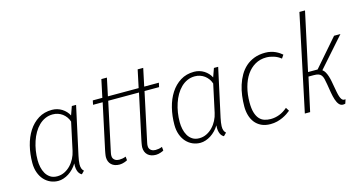

<svg xmlns="http://www.w3.org/2000/svg" viewBox="-80 -1110 2765 1469"><g transform="rotate(-15 1302.5 -376.0)"><path d="M319.3 -493.2Q286.6 -493.2 259 -480.7Q231.4 -468.3 209 -446.3Q186.5 -424.3 169.4 -394.8Q152.3 -365.2 140.9 -330.8Q129.4 -296.4 123.5 -259Q117.7 -221.7 117.7 -184.1Q117.7 -156.7 123.5 -128.9Q129.4 -101.1 142.6 -78.1Q155.8 -55.2 177.7 -40.8Q199.7 -26.4 231.9 -26.4Q262.7 -26.4 289.6 -39.6Q316.4 -52.7 337.6 -74.7Q358.9 -96.7 373.5 -125Q388.2 -153.3 394.5 -183.6L441.9 -403.8Q435.1 -424.3 423.1 -440.7Q411.1 -457 395.3 -468.8Q379.4 -480.5 360.1 -486.8Q340.8 -493.2 319.3 -493.2ZM73.2 -174.3Q73.2 -244.6 89.1 -308.6Q105 -372.6 136.5 -421.4Q168 -470.2 214.6 -499.3Q261.2 -528.3 322.8 -528.3Q344.2 -528.3 364.3 -522.5Q384.3 -516.6 401.1 -505.9Q418 -495.1 431.4 -480.7Q444.8 -466.3 453.6 -448.7L478 -517.1H511.7L428.7 -136.2Q420.4 -97.7 419.4 -71.3Q418.9 -51.8 423.6 -38.3Q428.2 -24.9 439.5 -15.1L417 7.3Q409.7 3.9 402.6 -3.2Q395.5 -10.3 390.4 -21.5Q385.3 -32.7 382.8 -49.1Q380.4 -65.4 382.3 -87.9Q369.1 -65.9 351.6 -47.9Q334 -29.8 314.2 -17.1Q294.4 -4.4 272.9 2.7Q251.5 9.8 231 9.8Q198.2 9.8 169.7 -2.9Q141.1 -15.6 119.6 -39.3Q98.1 -63 85.7 -97.2Q73.2 -131.3 73.2 -174.3Z M1081.1 -657.7 1051.3 -517.1H1167.5L1160.2 -483.9H1044.9L962.4 -98.1Q960.4 -90.3 959.7 -83.5Q959 -76.7 959 -70.8Q959 -58.1 963.9 -49.8Q968.8 -41.5 976.3 -36.1Q983.9 -30.8 992.7 -28.6Q1001.5 -26.4 1009.8 -26.4Q1022.5 -26.4 1035.6 -28.6Q1048.8 -30.8 1063 -36.6L1065.9 -7.3Q1063.5 -5.4 1056.9 -2.4Q1050.3 0.5 1041.7 3.4Q1033.2 6.3 1023.4 8.3Q1013.7 10.3 1004.4 10.3Q962.9 10.3 939.5 -11.7Q916 -33.7 916 -72.3Q916 -78.1 917.2 -86.4Q918.5 -94.7 919.9 -103.8Q921.4 -112.8 923.3 -121.8Q925.3 -130.9 926.8 -138.2L1001 -483.9H757.3L674.8 -98.1Q672.9 -90.3 672.1 -83.5Q671.4 -76.7 671.4 -70.8Q671.4 -58.1 676.3 -49.8Q681.2 -41.5 688.7 -36.1Q696.3 -30.8 705.1 -28.6Q713.9 -26.4 722.2 -26.4Q734.9 -26.4 748 -28.6Q761.2 -30.8 775.4 -36.6L778.3 -7.3Q775.9 -5.4 769.3 -2.4Q762.7 0.5 754.2 3.4Q745.6 6.3 735.8 8.3Q726.1 10.3 716.8 10.3Q675.3 10.3 651.9 -11.7Q628.4 -33.7 628.4 -72.3Q628.4 -78.1 629.6 -86.4Q630.9 -94.7 632.3 -103.8Q633.8 -112.8 635.7 -121.8Q637.7 -130.9 639.2 -138.2L713.4 -483.9H637.2L644 -517.1H719.7L749.5 -657.7H793.5L763.7 -517.1H1007.3L1037.1 -657.7Z M1444.8 -493.2Q1412.1 -493.2 1384.5 -480.7Q1356.9 -468.3 1334.5 -446.3Q1312 -424.3 1294.9 -394.8Q1277.8 -365.2 1266.4 -330.8Q1254.9 -296.4 1249 -259Q1243.2 -221.7 1243.2 -184.1Q1243.2 -156.7 1249 -128.9Q1254.9 -101.1 1268.1 -78.1Q1281.2 -55.2 1303.2 -40.8Q1325.2 -26.4 1357.4 -26.4Q1388.2 -26.4 1415 -39.6Q1441.9 -52.7 1463.1 -74.7Q1484.4 -96.7 1499 -125Q1513.7 -153.3 1520 -183.6L1567.4 -403.8Q1560.5 -424.3 1548.6 -440.7Q1536.6 -457 1520.8 -468.8Q1504.9 -480.5 1485.6 -486.8Q1466.3 -493.2 1444.8 -493.2ZM1198.7 -174.3Q1198.7 -244.6 1214.6 -308.6Q1230.5 -372.6 1262 -421.4Q1293.5 -470.2 1340.1 -499.3Q1386.7 -528.3 1448.2 -528.3Q1469.7 -528.3 1489.7 -522.5Q1509.8 -516.6 1526.6 -505.9Q1543.5 -495.1 1556.9 -480.7Q1570.3 -466.3 1579.1 -448.7L1603.5 -517.1H1637.2L1554.2 -136.2Q1545.9 -97.7 1544.9 -71.3Q1544.4 -51.8 1549.1 -38.3Q1553.7 -24.9 1564.9 -15.1L1542.5 7.3Q1535.2 3.9 1528.1 -3.2Q1521 -10.3 1515.9 -21.5Q1510.7 -32.7 1508.3 -49.1Q1505.9 -65.4 1507.8 -87.9Q1494.6 -65.9 1477.1 -47.9Q1459.5 -29.8 1439.7 -17.1Q1419.9 -4.4 1398.4 2.7Q1377 9.8 1356.4 9.8Q1323.7 9.8 1295.2 -2.9Q1266.6 -15.6 1245.1 -39.3Q1223.6 -63 1211.2 -97.2Q1198.7 -131.3 1198.7 -174.3Z M1923.3 -26.9Q1958.5 -26.9 1992.2 -39.8Q2025.9 -52.7 2056.6 -79.6L2073.7 -52.2Q2062 -42.5 2045.9 -31.7Q2029.8 -21 2009.3 -11.5Q1988.8 -2 1964.4 4.2Q1939.9 10.3 1912.1 10.3Q1869.6 10.3 1839.1 -4.6Q1808.6 -19.5 1789.3 -44.4Q1770 -69.3 1760.7 -102.1Q1751.5 -134.8 1751.5 -170.4Q1751.5 -212.9 1757.1 -256.1Q1762.7 -299.3 1775.4 -339.1Q1788.1 -378.9 1808.1 -413.3Q1828.1 -447.8 1856.9 -473.4Q1885.7 -499 1924.3 -513.7Q1962.9 -528.3 2011.7 -528.3Q2035.2 -528.3 2055.4 -523.4Q2075.7 -518.6 2092 -511Q2108.4 -503.4 2121.3 -494.6Q2134.3 -485.8 2143.1 -478L2125 -451.2Q2100.1 -471.7 2069.1 -481.4Q2038.1 -491.2 2010.3 -491.2Q1960.9 -491.2 1921.6 -468.5Q1882.3 -445.8 1855 -405.8Q1827.6 -365.7 1813 -310.5Q1798.3 -255.4 1798.3 -190.9Q1798.3 -143.1 1807.6 -111.6Q1816.9 -80.1 1833.3 -61.3Q1849.6 -42.5 1872.6 -34.7Q1895.5 -26.9 1923.3 -26.9Z M2408.2 -170.9Q2403.8 -198.2 2399.2 -216.6Q2394.5 -234.9 2386 -245.8Q2377.4 -256.8 2363.3 -261.5Q2349.1 -266.1 2326.2 -266.1H2285.2L2227.1 0H2185.1L2346.2 -761.7H2390.6L2291 -300.3H2366.7L2555.2 -517.1H2605.5L2400.4 -285.2Q2412.6 -276.9 2421.4 -261.5Q2430.2 -246.1 2436.5 -226.3Q2442.9 -206.5 2447 -184.1Q2451.2 -161.6 2455.1 -139.6Q2459 -117.7 2462.9 -97.2Q2466.8 -76.7 2471.9 -60.8Q2477.1 -44.9 2484.4 -35.2Q2491.7 -25.4 2502 -24.9Q2507.8 -24.4 2510 -24.9Q2512.2 -25.4 2514.2 -25.4L2503.9 6.8Q2502.4 7.3 2497.6 8.5Q2492.7 9.8 2486.3 9.8Q2466.8 9.8 2454.1 -5.4Q2441.4 -20.5 2433.1 -45.9Q2424.8 -71.3 2419.2 -103.8Q2413.6 -136.2 2408.2 -170.9Z"/></g></svg>

Font: Ufes Sans Thin
Style: Italic
Weight: 100
Designer: Ricardo Esteves & Thais Bronze
Foundry: ProDesignUfes - Ricardo Esteves, Thais Bronze
Version: Version 2.0